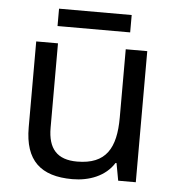

<svg xmlns="http://www.w3.org/2000/svg" viewBox="-50 -724 719 782"><g transform="rotate(5 309.0 -333.5)"><path d="M160 -606H457V-677H160ZM533 -536H445V-257C445 -132 406 -63 287 -63C206 -63 168 -105 168 -191V-536H79V-185C79 -49 145 10 274 10C343 10 409 -15 444 -71H448L461 0H533Z"/></g></svg>

Font: Noto Sans Sunuwar
Style: Regular
Weight: 400
Designer: Anshuman Pandey
Foundry: Jamra Patel LLC
Version: Version 1.000